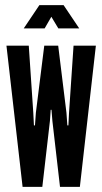

<svg xmlns="http://www.w3.org/2000/svg" viewBox="-20 -724 396 744"><path d="M67.5 0 5 -547H91.5L109 -287L111.5 -238H115.5L119 -287L151.5 -547H205.5L237.5 -287L241 -238H245L247.5 -287L265 -547H351.5L289.5 0H212.5L183 -255.5L179.5 -298.5H176.5L173.5 -255.5L144 0ZM72 -614 132.5 -704H226.5L287 -614H206L179 -659L153 -614Z"/></svg>

Font: League Gothic SemiCondensed
Style: Regular
Weight: 400
Width: 4
Designer: The League of Moveable Type
Version: Version 2.001